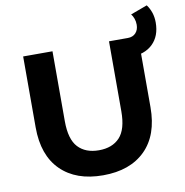

<svg xmlns="http://www.w3.org/2000/svg" viewBox="-92 -945 1004 1044"><g transform="rotate(-10 409.5 -422.5)"><path d="M394 12Q245 12 161 -71Q77 -154 77 -308V-700H239V-314Q239 -214 280 -170Q321 -126 395 -126Q469 -126 510 -170Q551 -214 551 -314V-700H711V-308Q711 -154 627 -71Q543 12 394 12ZM628 -596V-700H655Q683 -700 699 -717.5Q715 -735 715 -763Q715 -781 709.5 -796.5Q704 -812 695 -823L787 -857Q802 -837 810.5 -812Q819 -787 819 -757Q819 -682 774.5 -639Q730 -596 651 -596Z"/></g></svg>

Font: MOST Montserrat
Style: Bold
Weight: 700
Designer: Julieta Ulanovsky
Foundry: Julieta Ulanovsky
Version: Version 8.000;March 11, 2024;FontCreator 15.0.0.2926 64-bit